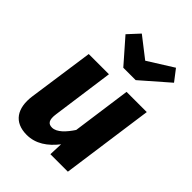

<svg xmlns="http://www.w3.org/2000/svg" viewBox="-239 -918 1041 1041"><g transform="rotate(45 281.0 -398.0)"><path d="M480 -813 335 -722 218 -813 158 -748 278 -611H373L530 -748ZM165 17C233 17 288 -21 333 -79L330 0H464L538 -531H383L336 -192C307 -148 271 -108 234 -108C206 -108 191 -124 199 -177L248 -531H93L39 -152C25 -49 67 17 165 17Z"/></g></svg>

Font: Fira Sans
Style: Bold Italic
Weight: 700
Italic angle: -8°
Designer: bBox Type GmbH & Carrois Corporate GbR & Edenspiekermann AG
Foundry: bBox Type GmbH & Carrois Corporate GbR & Edenspiekermann AG
Version: Version 4.301;PS 004.301;hotconv 1.0.88;makeotf.lib2.5.64775